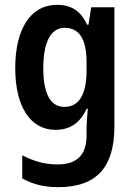

<svg xmlns="http://www.w3.org/2000/svg" viewBox="-20 -527 559 794"><path d="M220 247C384 247 453 160 453 -4V-497H357L346 -425H340C314 -482 275 -507 215 -507C106 -507 43 -406 43 -246C43 -85 106 10 210 10C269 10 312 -19 338 -77H343C341 -47 338 -17 338 5V33C338 115 297 153 218 153C165 153 120 140 72 115V211C116 235 162 247 220 247ZM246 -85C192 -85 159 -134 159 -245C159 -354 191 -412 247 -412C309 -412 338 -364 338 -268V-236C338 -138 308 -85 246 -85Z"/></svg>

Font: Noto Sans Armenian Condensed SemiBold
Style: Regular
Weight: 600
Width: 3
Designer: Monotype Design Team
Foundry: Monotype Imaging Inc.
Version: Version 2.008